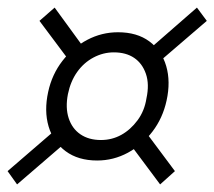

<svg xmlns="http://www.w3.org/2000/svg" viewBox="-25 -486 565 506"><path d="M231 -63Q181 -63 148 -87.5Q115 -112 103 -153Q91 -194 102 -244Q112 -290 139.5 -325.5Q167 -361 205 -381Q243 -401 286 -401Q336 -401 368.5 -377Q401 -353 413 -312Q425 -271 414 -221Q404 -175 377 -139.5Q350 -104 312 -83.5Q274 -63 231 -63ZM20 0 -5 -35 133 -154 157 -118ZM397 0 309 -118 348 -153 436 -35ZM241 -117Q270 -117 294.5 -130.5Q319 -144 337.5 -169Q356 -194 361 -227Q369 -264 359.5 -291.5Q350 -319 328.5 -333.5Q307 -348 275 -348Q247 -348 221.5 -334.5Q196 -321 178.5 -296.5Q161 -272 154 -238Q147 -202 156 -174.5Q165 -147 187 -132Q209 -117 241 -117ZM168 -312 79 -431 119 -466 205 -348ZM385 -315 361 -350 494 -466 520 -431Z"/></svg>

Font: Ysabeau Infant
Style: Italic
Weight: 400
Italic angle: -12°
Designer: Christian Thalmann (Catharsis Fonts)
Version: Version 2.001;gftools[0.9.30]; featfreeze: ss01,ss02,lnum